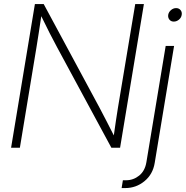

<svg xmlns="http://www.w3.org/2000/svg" viewBox="-20 -748 940 972"><path d="M36.1 0 156.7 -727.5H201.2L484.4 -201.7Q501 -170.9 519.3 -134.8Q537.6 -98.6 556.2 -62.5Q561 -97.7 566.7 -135.7Q572.3 -173.8 577.1 -202.6L664.6 -727.5H708.5L587.9 0H543.9L269.5 -507.8Q252 -539.6 231.7 -579.8Q211.4 -620.1 189 -666Q181.6 -618.7 175.8 -579.1Q169.9 -539.6 164.6 -508.3L80.6 0ZM818.8 -515.6H861.3L763.2 76.7Q753.9 134.3 711.4 169.2Q668.9 204.1 613.8 204.1H595.7L602.1 164.6H617.7Q655.3 164.6 684.6 140.9Q713.9 117.2 721.2 72.8ZM859.9 -638.7Q845.7 -638.7 837.6 -648.7Q829.6 -658.7 831.5 -672.9Q834 -687 845.7 -697Q857.4 -707 871.6 -707Q885.7 -707 894 -697Q902.3 -687 899.9 -672.9Q897.9 -658.7 886 -648.7Q874 -638.7 859.9 -638.7Z"/></svg>

Font: Inter Display ExtraLight
Style: Italic
Weight: 200
Italic angle: -9.39999°
Designer: Rasmus Andersson
Foundry: rsms
Version: Version 4.000;git-a52131595